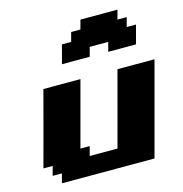

<svg xmlns="http://www.w3.org/2000/svg" viewBox="-138 -1126 1194 1252"><g transform="rotate(-15 458.5 -500.0)"><path d="M125 0H750Q777.8 -104 833.7 -312.3Q889.6 -520.5 917.5 -625H667.5Q645.5 -542 600.8 -375.2Q556.2 -208.5 533.7 -125H346.2L362.8 -187.5H300.3L417.5 -625H167.5Q145.5 -542 100.8 -375Q56.2 -208 33.7 -125H96.2L79.1 -62.5H141.6ZM638.7 -750H826.2Q831.5 -770.5 842.8 -812.5Q854 -854.5 859.4 -875H796.9L813.5 -937.5H751L768.1 -1000H518.1L501 -937.5H438.5L421.9 -875H359.4Q354 -854 343 -812.5Q332 -771 326.2 -750H513.7L530.3 -812.5H655.3Z"/></g></svg>

Font: Faithful 32x
Style: BoldOblique
Weight: 400
Foundry: Faithful Resource Pack
Version: Version 1.0; January 27, 2023